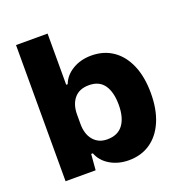

<svg xmlns="http://www.w3.org/2000/svg" viewBox="-133 -843 910 966"><g transform="rotate(-20 322.5 -359.5)"><path d="M235 -85H226L219 0H58V-729H227V-455H235Q251 -498 294.5 -524Q338 -550 395 -550Q461 -550 510 -516.5Q559 -483 586 -420Q613 -357 613 -270Q613 -183 586 -120Q559 -57 510 -23.5Q461 10 395 10Q338 10 294.5 -16Q251 -42 235 -85ZM441 -270Q441 -338 414.5 -376Q388 -414 333 -414Q281 -414 254 -381.5Q227 -349 227 -295V-245Q227 -190 254.5 -158Q282 -126 328 -126Q385 -126 413 -164Q441 -202 441 -270Z"/></g></svg>

Font: Mona Sans ExtraBold
Style: Regular
Weight: 800
Designer: Deni Anggara
Foundry: GitHub
Version: Version 2.000